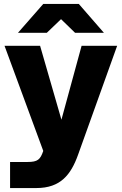

<svg xmlns="http://www.w3.org/2000/svg" viewBox="-20 -752 616 972"><path d="M31 200H164C287 200 339 132 375 32L573 -520H393L291 -146L183 -520H3L199 12C184 56 171 68 119 68H31ZM71 -586H217L289 -655L360 -586H506L379 -732H199Z"/></svg>

Font: Aspekta 800
Style: Regular
Weight: 800
Designer: Ivo Dolenc
Version: Version 2.000